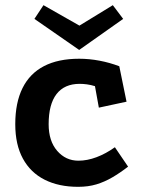

<svg xmlns="http://www.w3.org/2000/svg" viewBox="-20 -702 547 742"><path d="M347 -369Q331 -374 316 -376Q301 -378 288 -378Q229 -378 198.5 -338.5Q168 -299 168 -222Q168 -157 201 -119Q234 -81 283 -81Q317 -81 353 -94.5Q389 -108 424 -133L475 -58Q444 -34 414 -16.5Q384 1 352.5 10.5Q321 20 282 20Q207 20 152.5 -7.5Q98 -35 68.5 -89Q39 -143 39 -222Q39 -305 67 -361.5Q95 -418 150 -446.5Q205 -475 286 -475Q325 -475 364.5 -467.5Q404 -460 441 -446L469 -309L362 -286ZM286 -509 113 -629 148 -682 287 -603 416 -682 456 -629Z"/></svg>

Font: Podkova ExtraBold
Style: Regular
Weight: 800
Designer: Ilya Yudin
Foundry: Cyreal (www.cyreal.org)
Version: Version 2.103